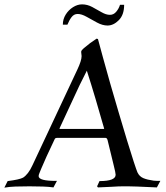

<svg xmlns="http://www.w3.org/2000/svg" viewBox="-54 -852 762 880"><path d="M-34 8 -19 -22Q36 -29 52 -38Q63 -45 74 -59Q85 -73 95 -95L300 -532Q320 -574 320 -595Q320 -600 319 -604.5Q318 -609 318 -614Q318 -619 322 -623Q326 -627 330 -631Q359 -656 389 -675L395 -673Q403 -644 417.5 -590Q432 -536 451 -470Q470 -404 490 -336.5Q510 -269 528 -209.5Q546 -150 559 -110.5Q572 -71 576 -62Q585 -43 603 -35.5Q621 -28 650 -24Q658 -23 665.5 -23Q673 -23 681 -23L665 7Q607 4 574.5 3Q542 2 534 2Q527 2 508 2Q489 2 460 4L395 7L391 2L402 -22Q476 -22 476 -51Q476 -59 467 -95Q458 -131 439 -210Q436 -220 430 -220H206Q200 -220 197 -215Q175 -169 159.5 -135Q144 -101 135 -79Q131 -69 127 -59.5Q123 -50 123 -45Q123 -22 207 -23L191 7Q171 4 143.5 3Q116 2 81 2Q45 2 17 3Q-11 4 -34 8ZM221 -261H421Q425 -261 423 -264Q404 -331 384 -398.5Q364 -466 344 -528Q327 -495 311 -462Q295 -429 274 -382.5Q253 -336 219 -264Q218 -261 221 -261ZM439 -735Q416 -735 391 -748.5Q366 -762 343 -775Q320 -788 302 -788Q285 -788 274 -773.5Q263 -759 255 -739H234Q234 -764 247 -785Q260 -806 280.5 -819Q301 -832 322 -832Q346 -832 368.5 -820Q391 -808 411.5 -796Q432 -784 450 -784Q467 -784 479 -798.5Q491 -813 496 -830H515Q515 -784 490.5 -759.5Q466 -735 439 -735Z"/></svg>

Font: Luxurious Roman
Style: Regular
Weight: 400
Designer: Robert E. Leuschke
Foundry: Robert E. Leuschke
Version: Version 1.010; ttfautohint (v1.8.3)